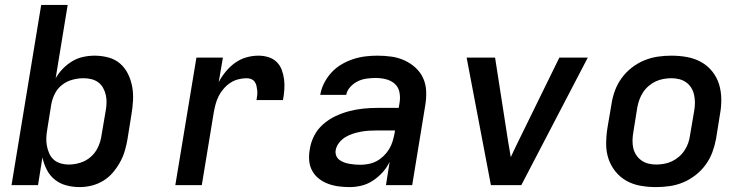

<svg xmlns="http://www.w3.org/2000/svg" viewBox="-20 -755 3040 783"><path d="M305 8Q277 8 250.5 1Q224 -6 203.5 -22.5Q183 -39 171 -62.5Q159 -86 153 -113L135 0H27L148 -735H256L207 -436Q219 -457 236.5 -475Q254 -493 275 -505.5Q296 -518 319.5 -523Q343 -528 366 -528Q395 -528 422.5 -520.5Q450 -513 470 -495.5Q490 -478 502 -453.5Q514 -429 519 -402Q524 -375 522.5 -346Q521 -317 516 -288L500 -188Q496 -164 489 -140Q482 -116 469.5 -93.5Q457 -71 440 -51Q423 -31 400.5 -17.5Q378 -4 353.5 2Q329 8 305 8ZM261 -84Q284 -84 308 -91.5Q332 -99 351 -116Q370 -133 380.5 -156.5Q391 -180 394 -203L411 -303Q414 -319 414.5 -335.5Q415 -352 411.5 -367.5Q408 -383 400.5 -396.5Q393 -410 381 -419Q369 -428 353.5 -432Q338 -436 321 -436Q299 -436 276 -430Q253 -424 234 -409.5Q215 -395 204 -373.5Q193 -352 189 -329L173 -229Q170 -212 169 -195Q168 -178 171 -161.5Q174 -145 180.5 -130Q187 -115 198.5 -104.5Q210 -94 226.5 -89Q243 -84 261 -84Z M695 0 781 -520H889L872 -420Q884 -443 901 -463.5Q918 -484 939 -499Q960 -514 984.5 -521Q1009 -528 1034 -528Q1055 -528 1074.5 -522Q1094 -516 1108 -502.5Q1122 -489 1129 -470Q1136 -451 1138.5 -431Q1141 -411 1139.5 -389.5Q1138 -368 1134 -347H1026Q1028 -357 1029 -367Q1030 -377 1029 -386.5Q1028 -396 1026 -405Q1024 -414 1018.5 -421.5Q1013 -429 1004.5 -432.5Q996 -436 986 -436Q969 -436 951.5 -431.5Q934 -427 919 -417Q904 -407 892 -393Q880 -379 872 -363.5Q864 -348 859.5 -331Q855 -314 852 -298L803 0Z M1406 8Q1383 8 1360.5 5Q1338 2 1318 -5.5Q1298 -13 1281 -26Q1264 -39 1253.5 -58Q1243 -77 1241 -99Q1239 -121 1243 -144Q1247 -173 1260.5 -200Q1274 -227 1297 -247.5Q1320 -268 1347.5 -281Q1375 -294 1403.5 -301.5Q1432 -309 1461 -312Q1490 -315 1518 -315H1606L1610 -339Q1613 -361 1608.5 -381Q1604 -401 1589 -414Q1574 -427 1553.5 -432Q1533 -437 1512 -437Q1494 -437 1475.5 -434.5Q1457 -432 1440 -424Q1423 -416 1409 -401Q1395 -386 1392 -368H1286Q1290 -393 1302 -416.5Q1314 -440 1332 -459.5Q1350 -479 1373 -492.5Q1396 -506 1420.5 -514Q1445 -522 1470 -525Q1495 -528 1519 -528Q1549 -528 1577 -524Q1605 -520 1630 -508.5Q1655 -497 1675 -478.5Q1695 -460 1706 -435.5Q1717 -411 1718 -382Q1719 -353 1714 -324L1661 0H1554L1569 -95Q1558 -72 1540.5 -52.5Q1523 -33 1501 -18.5Q1479 -4 1454.5 2Q1430 8 1406 8ZM1450 -83Q1466 -83 1483.5 -86.5Q1501 -90 1516 -98Q1531 -106 1544.5 -119Q1558 -132 1567 -147Q1576 -162 1581 -178.5Q1586 -195 1589 -211L1591 -223H1518Q1502 -223 1485 -222Q1468 -221 1452 -218Q1436 -215 1420 -210Q1404 -205 1389 -196Q1374 -187 1363 -173Q1352 -159 1349 -143Q1347 -131 1351 -120.5Q1355 -110 1363.5 -103.5Q1372 -97 1382.5 -93Q1393 -89 1404.5 -87Q1416 -85 1427 -84Q1438 -83 1450 -83Z M2106 0H1982L1883 -520H1999L2053 -173Q2056 -159 2058 -144Q2060 -129 2063 -114Q2070 -129 2077 -144Q2084 -159 2091 -173L2261 -520H2377Z M2655 8Q2623 8 2592 2.5Q2561 -3 2535 -17.5Q2509 -32 2490 -55.5Q2471 -79 2461.5 -107.5Q2452 -136 2452 -168Q2452 -200 2457 -232L2474 -332Q2478 -359 2488 -386Q2498 -413 2515.5 -437Q2533 -461 2557 -479.5Q2581 -498 2608 -509Q2635 -520 2662.5 -524Q2690 -528 2718 -528Q2750 -528 2781 -522.5Q2812 -517 2838.5 -502.5Q2865 -488 2884 -464.5Q2903 -441 2912 -412.5Q2921 -384 2921.5 -352Q2922 -320 2916 -288L2900 -188Q2895 -161 2885 -134Q2875 -107 2857.5 -83Q2840 -59 2816 -40.5Q2792 -22 2765.5 -11Q2739 0 2711 4Q2683 8 2655 8ZM2656 -84Q2672 -84 2688.5 -87Q2705 -90 2720 -97Q2735 -104 2748.5 -115.5Q2762 -127 2771.5 -141.5Q2781 -156 2786.5 -171.5Q2792 -187 2794 -203L2811 -303Q2814 -320 2814 -336.5Q2814 -353 2810.5 -368.5Q2807 -384 2799 -397Q2791 -410 2778.5 -419Q2766 -428 2750.5 -432Q2735 -436 2718 -436Q2702 -436 2685.5 -433Q2669 -430 2654 -423Q2639 -416 2625.5 -404.5Q2612 -393 2602.5 -378.5Q2593 -364 2587.5 -348.5Q2582 -333 2579 -317L2563 -217Q2560 -200 2559.5 -183.5Q2559 -167 2562.5 -151.5Q2566 -136 2574.5 -123Q2583 -110 2595.5 -101Q2608 -92 2623.5 -88Q2639 -84 2656 -84Z"/></svg>

Font: Iosevka SmBd Ex Obl
Style: Regular
Weight: 600
Width: 7
Italic angle: -9°
Monospace: yes
Designer: Belleve Invis
Foundry: Belleve Invis
Version: Version 32.5.0; ttfautohint (v1.8.4)